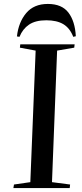

<svg xmlns="http://www.w3.org/2000/svg" viewBox="-20 -955 414 975"><path d="M161 -698 81 -713 83 -730H359L357 -713L270 -698L244 -30L336 -18L334 0H48L51 -18L134 -30ZM352 -768Q335 -812 302 -832Q269 -852 215 -852Q160 -852 127.5 -830Q95 -808 79 -768L66 -770Q74 -842 113 -888.5Q152 -935 223 -935Q294 -935 327.5 -891Q361 -847 365 -771Z"/></svg>

Font: Literata 72pt Medium
Style: Italic
Weight: 500
Italic angle: -2°
Designer: Latin by Veronika Burian and Jose Scaglione. Greek by Irene Vlachou. Cyrillic by Vera Evstafieva
Foundry: TypeTogether
Version: Version 3.002